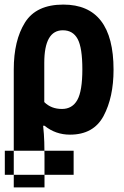

<svg xmlns="http://www.w3.org/2000/svg" viewBox="-20 -577 540 837"><path d="M1 185V80H301V185ZM40 240H174V104Q174 76 173 42Q172 8 168 -29H174Q222 10 285 10Q388 10 431.5 -71.5Q475 -153 475 -273Q475 -557 256 -557Q138 -557 89 -479Q40 -401 40 -274ZM250 -102Q203 -102 173 -132V-303Q173 -445 254 -445Q298 -445 318.5 -407Q339 -369 339 -275Q339 -180 317 -141Q295 -102 250 -102Z"/></svg>

Font: Noto Sans Mono Condensed Extra
Style: Regular
Weight: 800
Width: 3
Designer: Monotype Design Team
Foundry: Monotype Imaging Inc.
Version: Version 1.900